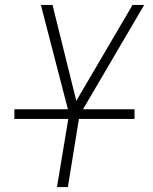

<svg xmlns="http://www.w3.org/2000/svg" viewBox="-20 -755 616 775"><path d="M210 0H254L301 -290L562 -735H515L288 -348L192 -735H145L259 -295ZM38 -275H523V-314H38Z"/></svg>

Font: Iosevka Sparkle XLtObl
Style: Regular
Weight: 200
Italic angle: -9°
Designer: Belleve Invis
Foundry: Belleve Invis
Version: Version 4.5.0; ttfautohint (v1.8.3)